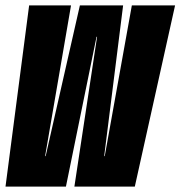

<svg xmlns="http://www.w3.org/2000/svg" viewBox="-36 -695 672 715"><path d="M-15.5 0H209.5L323.5 -558H325.5L241 0H466L616 -675H455L354 -113.5H352L422.5 -675H261.5L134 -113.5H132L228.5 -675H72.5Z"/></svg>

Font: Anybody UltraCondensed ExtraBold
Style: Italic
Weight: 800
Width: 1
Italic angle: -10°
Version: Version 1.113;gftools[0.9.25]